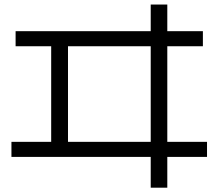

<svg xmlns="http://www.w3.org/2000/svg" viewBox="-20 -784 978 859"><path d="M654.3 -82H31.2V-149.4H209V-577.1H49.8V-644.5H654.3V-763.7H728.5V-644.5H887.7V-577.1H728.5V-149.4H906.2V-82H728.5V55.7H654.3ZM654.3 -149.4V-577.1H284.2V-149.4Z"/></svg>

Font: Pretendard JP Variable
Style: Regular
Weight: 400
Designer: Base glyphs from Inter by Rasmus Andersson; Hangul glyphs from Noto Sans CJK(Source Han Sans) by Jang Soo-young and Kang
Foundry: Kil Hyung-jin
Version: Version 1.307;Glyphs 3.2 (3192)